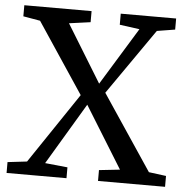

<svg xmlns="http://www.w3.org/2000/svg" viewBox="-53 -794 820 846"><g transform="rotate(5 357.5 -371.5)"><path d="M92.5 -58 302.5 -370 95.5 -681 20.5 -694V-743H318V-694L223.5 -681L379 -427.5L535 -682L447 -694V-743H692V-694L612 -681L409.5 -390L631.5 -58L708 -48V0H411.5V-48L503.5 -58L335 -330.5L172.5 -58L272 -48V0H7V-48Z"/></g></svg>

Font: Merriweather 24pt
Style: Regular
Weight: 400
Designer: Eben Sorkin
Foundry: Eben Sorkin
Version: Version 2.100